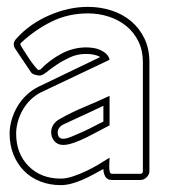

<svg xmlns="http://www.w3.org/2000/svg" viewBox="-20 -524 500 559"><path d="M299 -159Q287 -153 269.5 -143.5Q252 -134 233 -124.5Q214 -115 195.5 -108.5Q177 -102 164 -102Q148 -102 138.5 -113Q129 -124 129 -139Q129 -151 135.5 -161Q142 -171 153 -177Q188 -197 225.5 -212.5Q263 -228 299 -245ZM396 -343Q396 -377 383 -403.5Q370 -430 348 -448Q326 -466 297 -475.5Q268 -485 236 -485Q179 -485 131 -461.5Q83 -438 42 -400Q39 -397 39 -395Q40 -392 47.5 -380Q55 -368 64 -354.5Q73 -341 81.5 -330.5Q90 -320 93 -320L98 -322Q124 -349 158.5 -367.5Q193 -386 231 -386Q240 -386 251 -384.5Q262 -383 272 -378.5Q282 -374 289.5 -367Q297 -360 299 -350L99 -255Q83 -247 69.5 -234Q56 -221 46.5 -204.5Q37 -188 32 -170Q27 -152 27 -135Q27 -77 63 -40.5Q99 -4 157 -4Q173 -4 192.5 -10.5Q212 -17 231 -26Q250 -35 267.5 -45.5Q285 -56 299 -65Q299 -62 298.5 -54Q298 -46 298 -38Q298 -30 299.5 -24Q301 -18 306 -18H389Q396 -18 396 -26ZM415 -26Q415 -16 407 -8Q399 0 389 0H306Q292 0 286.5 -10Q281 -20 281 -32Q268 -25 252.5 -16.5Q237 -8 221 -1Q205 6 188.5 10.5Q172 15 157 15Q124 15 96.5 4Q69 -7 49.5 -27Q30 -47 19 -74.5Q8 -102 8 -135Q8 -155 14 -175.5Q20 -196 31 -214.5Q42 -233 57.5 -247.5Q73 -262 91 -271L272 -358Q263 -363 252.5 -365Q242 -367 231 -367Q205 -367 183.5 -357Q162 -347 145 -335.5Q128 -324 115.5 -314Q103 -304 95 -304Q90 -304 81.5 -306.5Q73 -309 70 -314L25 -381Q20 -388 20 -395Q20 -404 29 -413Q67 -455 123.5 -479.5Q180 -504 236 -504Q272 -504 304.5 -493.5Q337 -483 361.5 -462.5Q386 -442 400.5 -412Q415 -382 415 -343ZM281 -216 245 -199 163 -161Q157 -158 152.5 -152Q148 -146 148 -139Q148 -120 164 -120Q173 -120 189 -126.5Q205 -133 222.5 -141Q240 -149 256 -157.5Q272 -166 281 -170Z"/></svg>

Font: RonaldsonGothicLicht
Style: Regular
Weight: 400
Designer: Mr. Robertson for MacKellar, Smiths & Jordan Co. Philadelphia
Foundry: CAT-Fonts Peter Wiegel
Version: 1.000